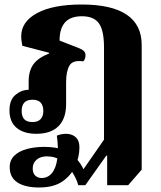

<svg xmlns="http://www.w3.org/2000/svg" viewBox="-20 -581 715 851"><path d="M154 250Q91 250 57 227.5Q23 205 23 160Q23 129 43.5 109Q64 89 99 79.5Q134 70 176 70Q229 70 262.5 84Q296 98 317 120.5Q338 143 350 169L441 38V-371Q441 -446 418.5 -477.5Q396 -509 343 -509Q293 -509 268.5 -482Q244 -455 244 -401L324 -370Q343 -363 351 -355.5Q359 -348 359 -336Q359 -319 349 -309Q303 -316 288 -290.5Q273 -265 273 -217V-119Q273 -56 239.5 -22Q206 12 141 12Q85 12 53.5 -14.5Q22 -41 22 -92Q22 -139 49 -161Q76 -183 107 -183Q116 -183 124.5 -181.5Q133 -180 138 -178L107 -155V-219Q107 -267 128 -296Q149 -325 198 -344V-347L79 -378Q76 -393 75 -403Q74 -413 74 -420Q74 -485 144.5 -523Q215 -561 342 -561Q475 -561 541.5 -516Q608 -471 608 -382V171L548 240H455V109H451L358 240H327Q319 211 300 181.5Q281 152 253 132Q225 112 188 112Q159 112 142 127Q125 142 125 165Q125 187 136.5 197.5Q148 208 164 208Q192 208 210 186.5Q228 165 234 122.5Q240 80 232 20Q258 10 281 12.5Q304 15 318 29.5Q332 44 332 72Q332 114 314 155Q296 196 257 223Q218 250 154 250ZM124 -40Q148 -40 160 -53Q172 -66 172 -89Q172 -113 160.5 -126Q149 -139 124 -139Q99 -139 87.5 -126Q76 -113 76 -89Q76 -65 87.5 -52.5Q99 -40 124 -40Z"/></svg>

Font: Noto Serif Thai ExtraBold
Style: Regular
Weight: 800
Version: Version 2.001